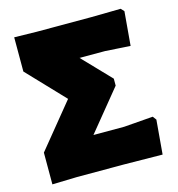

<svg xmlns="http://www.w3.org/2000/svg" viewBox="-99 -735 762 824"><g transform="rotate(-15 281.5 -323.0)"><path d="M524 -635 511 -484 400 -491H286L405 -367V-336L258 -156H395L524 -166L536 -150L523 2L350 0H143L33 3V-138L193 -334L38 -497V-649L136 -647H381L511 -649Z"/></g></svg>

Font: Luna Sans Black
Style: Regular
Weight: 900
Designer: Juan Pablo del Peral
Foundry: Huerta Tipografica
Version: Version 2.001; ttfautohint (v1.5)